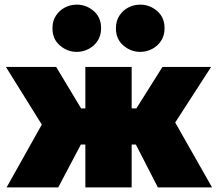

<svg xmlns="http://www.w3.org/2000/svg" viewBox="-20 -809 941 829"><path d="M348.5 0V-185H201.5V-341H348.5V-520H548.5V-341H694.5V-185H548.5V0ZM8.5 0 160.5 -271 5.5 -520H222.5L373.5 -269L231.5 0ZM661.5 0 523.5 -269 681.5 -520H891.5L736.5 -280L895.5 0ZM311.5 -585Q271 -585 238.8 -612.5Q206.5 -640 206.5 -687Q206.5 -718.5 221.5 -741.5Q236.5 -764.5 260.5 -776.8Q284.5 -789 311.5 -789Q352 -789 384.2 -761.8Q416.5 -734.5 416.5 -687Q416.5 -655.5 401.5 -632.8Q386.5 -610 362.5 -597.5Q338.5 -585 311.5 -585ZM585.5 -585Q545 -585 512.8 -612.5Q480.5 -640 480.5 -687Q480.5 -718.5 495.5 -741.5Q510.5 -764.5 534.5 -776.8Q558.5 -789 585.5 -789Q626 -789 658.2 -761.8Q690.5 -734.5 690.5 -687Q690.5 -655.5 675.5 -632.8Q660.5 -610 636.5 -597.5Q612.5 -585 585.5 -585Z"/></svg>

Font: Geologica Roman Black
Style: Regular
Weight: 900
Designer: Sindre Bremnes, Frode Helland
Foundry: Monokrom Skriftforlag AS
Version: Version 1.010;gftools[0.9.28]